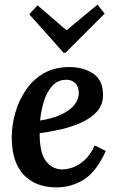

<svg xmlns="http://www.w3.org/2000/svg" viewBox="-20 -802 512 833"><path d="M281 -511Q342 -511 384.5 -482.5Q427 -454 427 -389Q427 -348 401.5 -319Q376 -290 334.5 -271Q293 -252 245 -241Q197 -230 152 -224Q152 -136 180.5 -101.5Q209 -67 250 -67Q270 -67 295.5 -75.5Q321 -84 346.5 -107Q372 -130 391 -171L439 -147Q397 -55 342.5 -22Q288 11 226 11Q133 11 82 -44.5Q31 -100 31 -206Q31 -258 46 -311.5Q61 -365 91.5 -410.5Q122 -456 169 -483.5Q216 -511 281 -511ZM269 -456Q231 -456 207 -429.5Q183 -403 170.5 -362.5Q158 -322 154 -279Q234 -292 278 -324Q322 -356 322 -400Q321 -427 306 -441.5Q291 -456 269 -456ZM256 -573 107 -740 143 -779 268 -671H269L403 -782L434 -743L264 -573Z"/></svg>

Font: Lora SemiBold
Style: Italic
Weight: 600
Italic angle: -3°
Designer: Olga Karpushina, Alexei Vanyashin (Cyrillic)
Foundry: Cyreal
Version: Version 3.011; ttfautohint (v1.8.4.7-5d5b)